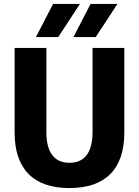

<svg xmlns="http://www.w3.org/2000/svg" viewBox="-20 -943 704 973"><path d="M54 -272V-700H215V-274Q215 -197 244.5 -157.5Q274 -118 332 -118Q390 -118 419.5 -157.5Q449 -197 449 -274V-700H610V-272Q610 -133 539.5 -61.5Q469 10 332 10Q195 10 124.5 -61.5Q54 -133 54 -272ZM249 -923H385L275 -755H162ZM439 -923H575L465 -755H352Z"/></svg>

Font: Sarabun ExtraBold
Style: Regular
Weight: 800
Version: Version 1.000; ttfautohint (v1.6)